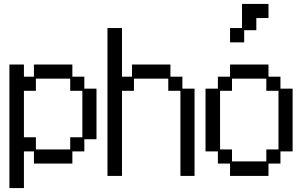

<svg xmlns="http://www.w3.org/2000/svg" viewBox="-20 -869 1540 979"><path d="M28 -540H102V-478H153V-540H349V-478H410V-417H472V-159H410V-97H349V-35H153V-97H102V90H28ZM338 -107V-169H400V-406H338V-468H163V-406H102V-169H163V-107Z M528 -726H602V-478H653V-540H849V-478H910V-417H972V28H900V-406H838V-468H663V-406H602V28H528Z M1153 -726H1214V-849H1349V-777H1287V-715H1225V-653H1153ZM1091 -97H1028V-417H1091V-478H1153V-540H1349V-478H1410V-417H1472V-97H1410V-35H1349V28H1153V-35H1091ZM1163 -107V-46H1338V-107H1400V-406H1338V-468H1163V-406H1102V-107Z"/></svg>

Font: DotGothic16
Style: Regular
Weight: 400
Designer: Fontworks Inc.
Foundry: Fontworks Inc.
Version: Version 1.100